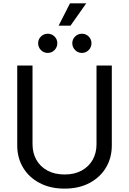

<svg xmlns="http://www.w3.org/2000/svg" viewBox="-20 -1121 775 1153"><path d="M367.7 11.7Q282.2 11.7 218 -22Q153.8 -55.7 118.7 -114.3Q83.5 -172.9 83.5 -247.6V-727.5H175.3V-254.9Q175.3 -202.1 198.5 -161.1Q221.7 -120.1 264.9 -96.7Q308.1 -73.2 368.2 -73.2Q427.7 -73.2 470.7 -96.9Q513.7 -120.6 536.6 -161.4Q559.6 -202.1 559.6 -254.9V-727.5H651.4V-247.6Q651.4 -172.9 616.2 -114.3Q581.1 -55.7 517.3 -22Q453.6 11.7 367.7 11.7ZM472.2 -803.2Q448.2 -803.2 431.2 -820.3Q414.1 -837.4 414.1 -861.3Q414.1 -885.3 431.2 -901.9Q448.2 -918.5 472.2 -918.5Q495.6 -918.5 512.5 -901.9Q529.3 -885.3 529.3 -861.3Q529.3 -837.4 512.5 -820.3Q495.6 -803.2 472.2 -803.2ZM266.6 -803.2Q242.7 -803.2 225.8 -820.3Q209 -837.4 209 -861.3Q209 -885.3 226.1 -901.9Q243.2 -918.5 266.6 -918.5Q290.5 -918.5 307.4 -901.9Q324.2 -885.3 324.2 -861.3Q324.2 -837.4 307.4 -820.3Q290.5 -803.2 266.6 -803.2ZM332 -966.8 400.4 -1101.1H498L403.3 -966.8Z"/></svg>

Font: Inter 18pt
Style: Regular
Weight: 400
Designer: Rasmus Andersson
Foundry: rsms
Version: Version 4.001;git-66647c0bb